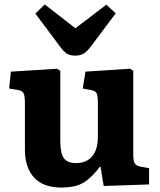

<svg xmlns="http://www.w3.org/2000/svg" viewBox="-20 -829 717 863"><path d="M256 14Q175 14 133.5 -30.5Q92 -75 92 -157V-363Q92 -395 87 -408Q82 -421 59 -425L21 -431L29 -507L236 -520L251 -511V-198Q251 -140 267 -118Q283 -96 322 -96Q369 -96 394.5 -126.5Q420 -157 420 -215V-364Q420 -400 414 -410.5Q408 -421 386 -425L352 -431L364 -507L564 -520L579 -511V-135Q579 -106 585.5 -95Q592 -84 611 -80L650 -73V0L446 7L432 -79H428Q399 -38 361.5 -12Q324 14 256 14ZM319 -579Q292 -579 278 -589.5Q264 -600 245 -626L139 -768L181 -809L319 -702L458 -808L500 -769L386 -617Q368 -594 353 -586.5Q338 -579 319 -579Z"/></svg>

Font: Literata
Style: Bold
Weight: 700
Designer: Latin by Veronika Burian and Jose Scaglione. Greek by Irene Vlachou. Cyrillic by Vera Evstafieva.
Foundry: TypeTogether
Version: Version 3.103; ttfautohint (v1.8.4.7-5d5b);gftools[0.9.29]